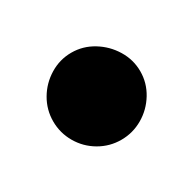

<svg xmlns="http://www.w3.org/2000/svg" viewBox="-46 -1056 191 191"><g transform="rotate(-30 50.0 -960.0)"><path d="M0.3 -960Q0.3 -946.7 7 -935.2Q13.7 -923.7 25.2 -917Q36.7 -910.3 50 -910.3Q63.3 -910.3 74.8 -917Q86.3 -923.7 93.3 -935.2Q100.3 -946.7 100.3 -960Q100.3 -973.3 93.3 -984.8Q86.3 -996.3 74.8 -1003.3Q63.3 -1010.3 50 -1010.3Q36.7 -1010.3 25.2 -1003.3Q13.7 -996.3 7 -984.8Q0.3 -973.3 0.3 -960Z"/></g></svg>

Font: Linefont Thin
Style: Regular
Weight: 100
Monospace: yes
Version: Version 3.002;gftools[0.9.33]